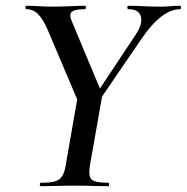

<svg xmlns="http://www.w3.org/2000/svg" viewBox="-20 -645 647 665"><path d="M303 -266 288 -281 450 -525Q475 -563 468 -588Q461 -613 425 -613Q421 -613 421 -619Q421 -625 425 -625Q448 -625 476 -623.5Q504 -622 536 -622Q557 -622 570.5 -623.5Q584 -625 603 -625Q607 -625 607 -619Q607 -613 603 -613Q572 -613 538.5 -587.5Q505 -562 469 -509ZM122 0Q118 0 118 -6Q118 -12 122 -12Q154 -12 171 -17Q188 -22 196.5 -37Q205 -52 209 -81L249 -310L335 -319L293 -81Q285 -38 295.5 -25Q306 -12 355 -12Q358 -12 358 -6Q358 0 355 0Q331 0 302 -1Q273 -2 239 -2Q204 -2 175 -1Q146 0 122 0ZM260 -271 145 -542Q129 -579 112 -596Q95 -613 72 -613Q68 -613 68 -619Q68 -625 72 -625Q91 -625 114.5 -623.5Q138 -622 159 -622Q189 -622 221.5 -623.5Q254 -625 274 -625Q278 -625 277.5 -619Q277 -613 273 -613Q239 -613 229 -604.5Q219 -596 228 -573L335 -317Z"/></svg>

Font: Cormorant Light SemiBold
Style: Italic
Weight: 600
Italic angle: -10°
Version: Version 4.000